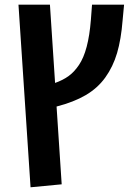

<svg xmlns="http://www.w3.org/2000/svg" viewBox="-20 -587 554 822"><path d="M374 -566.9H511.2L504.9 -500Q498.5 -418.5 481.2 -359.9Q463.9 -301.3 430.9 -255.4Q397.9 -209.5 346.9 -179.7Q295.9 -149.9 222.2 -130.9L244.1 202.1L110.8 214.8L59.1 -566.9H193.8L215.8 -231.9Q249 -243.7 273.2 -261Q297.4 -278.3 317.9 -308.6Q338.4 -338.9 351.1 -387Q363.8 -435.1 369.1 -502Z"/></svg>

Font: FiraGO SemiBold
Style: Italic
Weight: 600
Italic angle: -8°
Designer: bBox Type GmbH
Foundry: bBox Type GmbH
Version: Version 1.001;PS 001.001;hotconv 1.0.88;makeotf.lib2.5.64775